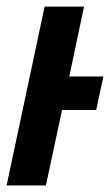

<svg xmlns="http://www.w3.org/2000/svg" viewBox="-26 -565 337 585"><path d="M-5.9 0 109.9 -544.9H230L185.1 -332H289.1L267.1 -230H163.1L113.8 0Z"/></svg>

Font: Open Sans Condensed
Style: Italic
Weight: 400
Width: 3
Italic angle: -12°
Designer: Monotype Design Team
Foundry: Monotype Imaging Inc.
Version: Version 3.000